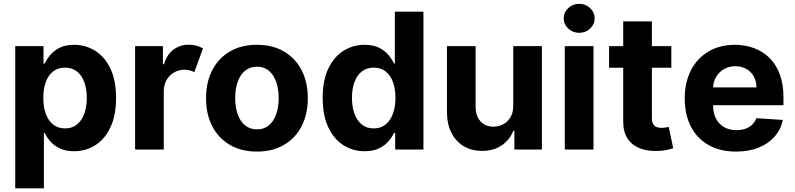

<svg xmlns="http://www.w3.org/2000/svg" viewBox="-20 -789 4192 1013"><path d="M60.4 204.5V-545.5H209.5V-453.8H216.3Q226.2 -475.9 245.2 -498.8Q264.2 -521.7 294.9 -537.1Q325.6 -552.6 371.4 -552.6Q431.1 -552.6 481.5 -521.5Q532 -490.4 562.1 -428.1Q592.3 -365.8 592.3 -272Q592.3 -180.8 563 -118.1Q533.7 -55.4 483.5 -23.3Q433.2 8.9 371.1 8.9Q327.1 8.9 296.3 -5.7Q265.6 -20.2 246.1 -42.4Q226.6 -64.6 216.3 -87.4H211.6V204.5ZM208.5 -272.7Q208.5 -224.1 221.9 -187.9Q235.4 -151.6 261 -131.6Q286.6 -111.5 323.2 -111.5Q360.1 -111.5 385.7 -131.9Q411.2 -152.3 424.5 -188.7Q437.9 -225.1 437.9 -272.7Q437.9 -320 424.7 -355.8Q411.6 -391.7 386 -411.9Q360.4 -432.2 323.2 -432.2Q286.2 -432.2 260.8 -412.6Q235.4 -393.1 221.9 -357.2Q208.5 -321.4 208.5 -272.7Z M692.8 0V-545.5H839.5V-450.3H845.2Q860.1 -501.1 895.2 -527.2Q930.4 -553.3 976.2 -553.3Q998.2 -553.3 1017 -547.9Q1035.9 -542.6 1050.8 -533.4L1005.3 -408.4Q994.7 -413.7 982.1 -417.4Q969.5 -421.2 953.8 -421.2Q923.3 -421.2 898.4 -406.8Q873.6 -392.4 859 -367.2Q844.5 -342 844.1 -308.6V0Z M1335.6 10.7Q1252.8 10.7 1192.6 -24.7Q1132.5 -60 1099.8 -123.4Q1067.1 -186.8 1067.1 -270.6Q1067.1 -355.1 1099.8 -418.5Q1132.5 -481.9 1192.6 -517.2Q1252.8 -552.6 1335.6 -552.6Q1418.3 -552.6 1478.5 -517.2Q1538.7 -481.9 1571.4 -418.5Q1604 -355.1 1604 -270.6Q1604 -186.8 1571.4 -123.4Q1538.7 -60 1478.5 -24.7Q1418.3 10.7 1335.6 10.7ZM1336.3 -106.5Q1373.9 -106.5 1399.1 -128Q1424.4 -149.5 1437.3 -186.8Q1450.3 -224.1 1450.3 -271.7Q1450.3 -319.2 1437.3 -356.5Q1424.4 -393.8 1399.1 -415.5Q1373.9 -437.1 1336.3 -437.1Q1298.3 -437.1 1272.5 -415.5Q1246.8 -393.8 1233.8 -356.5Q1220.9 -319.2 1220.9 -271.7Q1220.9 -224.1 1233.8 -186.8Q1246.8 -149.5 1272.5 -128Q1298.3 -106.5 1336.3 -106.5Z M1903.8 8.9Q1841.6 8.9 1791.4 -23.3Q1741.1 -55.4 1711.8 -118.1Q1682.5 -180.8 1682.5 -272Q1682.5 -365.8 1712.7 -428.1Q1742.9 -490.4 1793.1 -521.5Q1843.4 -552.6 1903.4 -552.6Q1949.2 -552.6 1979.9 -537.1Q2010.7 -521.7 2029.7 -498.8Q2048.7 -475.9 2058.6 -453.8H2063.2V-727.3H2214.1V0H2065V-87.4H2058.6Q2047.9 -64.6 2028.6 -42.4Q2009.2 -20.2 1978.5 -5.7Q1947.8 8.9 1903.8 8.9ZM1951.7 -111.5Q1988.3 -111.5 2013.7 -131.6Q2039.1 -151.6 2052.7 -187.9Q2066.4 -224.1 2066.4 -272.7Q2066.4 -321.4 2052.9 -357.2Q2039.4 -393.1 2013.8 -412.6Q1988.3 -432.2 1951.7 -432.2Q1914.4 -432.2 1888.8 -411.9Q1863.3 -391.7 1850.1 -355.8Q1837 -320 1837 -272.7Q1837 -225.1 1850.3 -188.7Q1863.6 -152.3 1889 -131.9Q1914.4 -111.5 1951.7 -111.5Z M2687.9 -232.2V-545.5H2839.1V0H2693.9V-99.1H2688.2Q2669.7 -51.1 2627 -22Q2584.2 7.1 2522.7 7.1Q2468 7.1 2426.5 -17.8Q2384.9 -42.6 2361.7 -88.4Q2338.4 -134.2 2338.1 -198.2V-545.5H2489.3V-225.1Q2489.7 -176.8 2515.3 -148.8Q2540.8 -120.7 2583.8 -120.7Q2611.2 -120.7 2634.9 -133.3Q2658.7 -146 2673.5 -170.8Q2688.2 -195.7 2687.9 -232.2Z M2959.9 0V-545.5H3111.2V0ZM3035.9 -615.8Q3002.1 -615.8 2978.2 -638.3Q2954.2 -660.9 2954.2 -692.5Q2954.2 -723.7 2978.2 -746.3Q3002.1 -768.8 3035.9 -768.8Q3069.6 -768.8 3093.6 -746.3Q3117.5 -723.7 3117.5 -692.5Q3117.5 -660.9 3093.6 -638.3Q3069.6 -615.8 3035.9 -615.8Z M3522 -545.5V-431.8H3193.5V-545.5ZM3268.1 -676.1H3419.4V-167.6Q3419.4 -146.7 3425.8 -135.1Q3432.2 -123.6 3443.7 -119Q3455.3 -114.3 3470.5 -114.3Q3481.2 -114.3 3491.8 -116.3Q3502.5 -118.3 3508.2 -119.3L3532 -6.7Q3520.6 -3.2 3500 1.6Q3479.4 6.4 3449.9 7.5Q3395.2 9.6 3354.2 -7.1Q3313.2 -23.8 3290.5 -58.9Q3267.8 -94.1 3268.1 -147.7Z M3863.3 10.7Q3779.1 10.7 3718.6 -23.6Q3658 -57.9 3625.4 -120.9Q3592.7 -183.9 3592.7 -270.2Q3592.7 -354.4 3625.4 -418Q3658 -481.5 3717.5 -517Q3777 -552.6 3857.2 -552.6Q3911.2 -552.6 3957.9 -535.3Q4004.6 -518.1 4039.6 -483.7Q4074.6 -449.2 4094.1 -397.2Q4113.6 -345.2 4113.6 -275.6V-234H3653.1V-327.8H3971.2Q3971.2 -360.4 3957 -385.7Q3942.8 -410.9 3917.8 -425.2Q3892.8 -439.6 3859.7 -439.6Q3825.3 -439.6 3798.8 -423.8Q3772.4 -408 3757.5 -381.6Q3742.5 -355.1 3742.2 -322.8V-233.7Q3742.2 -193.2 3757.3 -163.7Q3772.4 -134.2 3800.1 -118.3Q3827.8 -102.3 3865.8 -102.3Q3891 -102.3 3911.9 -109.4Q3932.9 -116.5 3947.8 -130.7Q3962.7 -144.9 3970.5 -165.5L4110.4 -156.2Q4099.8 -105.8 4066.9 -68.4Q4034.1 -30.9 3982.4 -10.1Q3930.8 10.7 3863.3 10.7Z"/></svg>

Font: InterMG
Style: Bold
Weight: 700
Designer: Rasmus Andersson
Foundry: rsms
Version: Version 3.019;December 26, 2023;FontCreator 15.0.0.2955 64-b